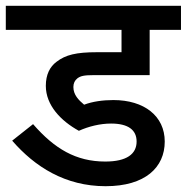

<svg xmlns="http://www.w3.org/2000/svg" viewBox="-20 -642 644 662"><path d="M363 -216C422 -216 451 -194 451 -154C451 -111 417 -85 343 -85C242 -85 168 -129 94 -214L22 -157C100 -67 205 0 344 0C481 0 548 -65 548 -154C548 -242 477 -297 371 -297C334 -297 299 -292 270 -281C251 -297 233 -315 233 -342C233 -355 238 -365 247 -372C258 -380 269 -383 305 -383H496V-539H604V-622H0V-539H399V-462H315C243 -462 206 -453 175 -429C152 -412 138 -385 138 -346C138 -279 190 -225 252 -191C285 -206 325 -216 363 -216Z"/></svg>

Font: Noto Sans Devanagari UI Medium
Style: Regular
Weight: 500
Designer: Jelle Bosma - Monotype Design Team
Foundry: Monotype Imaging Inc.
Version: Version 2.004